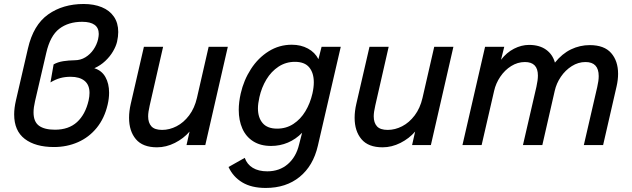

<svg xmlns="http://www.w3.org/2000/svg" viewBox="-20 -720 3135 953"><path d="M50.3 -151.9Q50.3 -183.6 59.1 -221.7L118.7 -479.5Q145.5 -596.2 218.8 -648.2Q292 -700.2 395.5 -700.2Q446.3 -700.2 485.1 -684.3Q523.9 -668.5 545.4 -637.2Q566.9 -606 566.9 -561Q566.9 -539.1 561 -512.7Q555.7 -490.2 541 -465.1Q526.4 -439.9 502.7 -417.5Q479 -395 448.2 -381.3Q484.9 -370.1 503.2 -337.6Q521.5 -305.2 521.5 -259.8Q521.5 -231 514.2 -200.2Q498.5 -132.8 460 -85.4Q421.4 -38.1 366.7 -14.2Q312 9.8 248 9.8Q155.8 9.8 103 -30.5Q50.3 -70.8 50.3 -151.9ZM419.9 -221.7Q424.3 -242.2 424.3 -258.8Q424.3 -298.8 399.7 -318.8Q375 -338.9 330.6 -338.9Q302.7 -338.9 279.3 -332.5Q255.9 -326.2 230.5 -311L246.1 -400.4Q267.1 -412.1 293.9 -416.3Q320.8 -420.4 350.1 -420.9Q379.9 -420.9 404.1 -435.8Q428.2 -450.7 444.3 -474.4Q460.4 -498 466.8 -524.9Q470.2 -542 470.2 -551.3Q470.2 -611.8 387.7 -611.8Q319.3 -611.8 274.2 -577.1Q229 -542.5 209.5 -457L153.8 -217.3Q146.5 -186 146.5 -162.1Q146.5 -115.7 173.6 -95.9Q200.7 -76.2 252.9 -76.2Q320.8 -76.2 362.3 -114Q403.8 -151.9 419.9 -221.7Z M620.6 -135.3Q620.6 -168 628.9 -204.1L694.3 -487.8H789.6L723.1 -196.8Q715.3 -163.1 715.3 -142.6Q715.3 -110.8 731.4 -93Q747.6 -75.2 784.7 -75.2Q821.3 -75.2 856.4 -93.3Q891.6 -111.3 918.7 -147.2Q945.8 -183.1 957.5 -233.9L1015.6 -487.8H1110.8L999 0H905.8L920.9 -66.9Q891.6 -32.7 848.1 -10.7Q804.7 11.2 759.3 11.2Q688.5 11.2 654.5 -29.1Q620.6 -69.3 620.6 -135.3Z M1298.8 212.9Q1228.5 212.9 1182.6 185.3Q1136.7 157.7 1114.3 108.9L1194.8 63.5Q1206.1 95.7 1234.6 113Q1263.2 130.4 1306.6 130.4Q1367.2 130.4 1408.7 94.5Q1450.2 58.6 1464.8 -3.9L1479.5 -61Q1448.2 -28.8 1408.9 -12.2Q1369.6 4.4 1325.7 4.4Q1272.9 4.4 1236.8 -18.6Q1200.7 -41.5 1182.9 -82Q1165 -122.6 1165 -174.8Q1165 -212.4 1174.8 -255.9Q1189.9 -322.3 1225.6 -377.4Q1261.2 -432.6 1313.5 -465.3Q1365.7 -498 1428.2 -498Q1473.6 -498 1508.5 -479Q1543.5 -460 1560.5 -426.3L1576.2 -487.8H1671.4L1557.6 3.9Q1534.7 103 1467.3 158Q1399.9 212.9 1298.8 212.9ZM1530.8 -255.9Q1537.6 -286.1 1537.6 -311.5Q1537.6 -357.9 1514.9 -385.5Q1492.2 -413.1 1443.8 -413.1Q1398.9 -413.1 1362.5 -389.2Q1326.2 -365.2 1302.2 -325.4Q1278.3 -285.6 1267.6 -237.8Q1260.3 -205.1 1260.3 -182.1Q1260.3 -136.2 1283.7 -108.9Q1307.1 -81.5 1355.5 -81.5Q1400.9 -81.5 1436.5 -105Q1472.2 -128.4 1495.8 -167.7Q1519.5 -207 1530.8 -255.9Z M1740.2 -135.3Q1740.2 -168 1748.5 -204.1L1814 -487.8H1909.2L1842.8 -196.8Q1835 -163.1 1835 -142.6Q1835 -110.8 1851.1 -93Q1867.2 -75.2 1904.3 -75.2Q1940.9 -75.2 1976.1 -93.3Q2011.2 -111.3 2038.3 -147.2Q2065.4 -183.1 2077.1 -233.9L2135.3 -487.8H2230.5L2118.7 0H2025.4L2040.5 -66.9Q2011.2 -32.7 1967.8 -10.7Q1924.3 11.2 1878.9 11.2Q1808.1 11.2 1774.2 -29.1Q1740.2 -69.3 1740.2 -135.3Z M2387.7 -487.8H2482.9L2466.8 -423.3Q2494.6 -459.5 2531.5 -478.3Q2568.4 -497.1 2606 -497.1Q2657.2 -497.1 2690.2 -473.6Q2723.1 -450.2 2734.4 -409.2Q2770 -453.6 2814.2 -474.9Q2858.4 -496.1 2907.2 -496.1Q2979 -496.1 3013.4 -456.8Q3047.9 -417.5 3047.9 -354Q3047.9 -323.7 3040.5 -291.5L2973.6 0H2877.9L2944.3 -287.6Q2951.7 -319.3 2951.7 -342.3Q2951.7 -412.1 2886.2 -412.1Q2850.1 -412.1 2818.1 -391.8Q2786.1 -371.6 2763.9 -338.9Q2741.7 -306.2 2733.4 -269L2671.9 0H2575.7L2642.6 -289.6Q2649.9 -322.3 2649.9 -345.2Q2649.9 -412.1 2585.4 -412.1Q2549.3 -412.1 2517.3 -392.1Q2485.4 -372.1 2463.1 -339.1Q2440.9 -306.2 2432.6 -269L2370.6 0H2275.4Z"/></svg>

Font: Acari Sans Medium
Style: Italic
Weight: 500
Italic angle: -13°
Designer: Alfredo Marco Pradil and Stefan Peev
Foundry: Hanken Design Co.
Version: Version 1.045